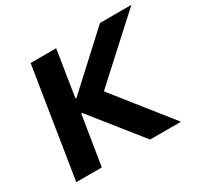

<svg xmlns="http://www.w3.org/2000/svg" viewBox="-149 -889 1115 1074"><g transform="rotate(-30 408.5 -352.5)"><path d="M54 0 166 -705H331L284 -407H290L614 -705H817L397 -322L409 -404L730 0H531L276 -319H270L219 0Z"/></g></svg>

Font: Nunito Sans 6pt ExtraBold
Style: Italic
Weight: 800
Italic angle: -9°
Version: Version 3.101;gftools[0.9.27]